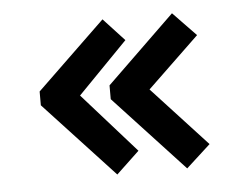

<svg xmlns="http://www.w3.org/2000/svg" viewBox="-37 -461 574 457"><g transform="rotate(-5 250.0 -232.5)"><path d="M226 -47 59 -227V-260L223 -418L273 -364L154 -242L281 -99ZM393 -47 226 -227V-260L389 -418L444 -361L320 -242L451 -100Z"/></g></svg>

Font: Inconsolata
Style: Bold
Weight: 700
Monospace: yes
Designer: Raph Levien, Cyreal, Brenton Simpson
Foundry: Raph Levien, Cyreal, Google
Version: Version 3.100; ttfautohint (v1.8.4.7-5d5b)